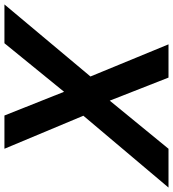

<svg xmlns="http://www.w3.org/2000/svg" viewBox="8 -803 780 866"><g transform="rotate(90 398.0 -370.0)"><path d="M-15 0 310 -388 165 -740H315L419 -475L636 -740H811L487 -356L636 0H486L379 -269L160 0Z"/></g></svg>

Font: Be Vietnam Pro SemiBold
Style: Italic
Weight: 600
Italic angle: -12°
Designer: Lam Bao, Tony Le, Vietanh Nguyen
Foundry: Yellow Type Foundry
Version: Version 1.002; ttfautohint (v1.8.3)